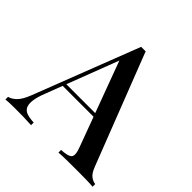

<svg xmlns="http://www.w3.org/2000/svg" viewBox="-194 -869 1026 1026"><g transform="rotate(45 319.5 -356.0)"><path d="M338 -712 582 -84Q596 -47 614.5 -34Q633 -21 649 -20V0Q625 -2 592.5 -2.5Q560 -3 527 -3Q485 -3 449 -2.5Q413 -2 391 0V-20Q442 -22 455.5 -37.5Q469 -53 449 -104L269 -590L285 -608L119 -174Q101 -129 97.5 -99Q94 -69 102.5 -52Q111 -35 132 -28Q153 -21 184 -20V0Q154 -2 123.5 -2.5Q93 -3 66 -3Q42 -3 23.5 -2.5Q5 -2 -10 0V-20Q11 -25 32 -45Q53 -65 72 -113L304 -712Q312 -712 321 -712Q330 -712 338 -712ZM443 -288V-268H145L155 -288Z"/></g></svg>

Font: Playfair Display Medium
Style: Regular
Weight: 500
Designer: Claus Eggers Sørensen
Foundry: Claus Eggers Sørensen
Version: Version 1.203